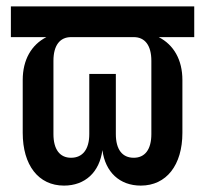

<svg xmlns="http://www.w3.org/2000/svg" viewBox="-20 -570 640 600"><path d="M14 -550V-454H125C78 -430 51 -383 51 -320V-155C51 -54 100 10 180 10C246 10 291 -32 300 -101C309 -32 354 10 420 10C500 10 550 -54 550 -155V-320C550 -383 523 -430 476 -454H587V-550ZM453 -151C453 -103 433 -77 398 -77C362 -77 342 -103 342 -151V-339H259V-151C259 -103 238 -77 202 -77C167 -77 147 -103 147 -151V-380C147 -428 167 -454 202 -454H398C433 -454 453 -428 453 -380Z"/></svg>

Font: Tekne LDO SemiBold
Style: Regular
Weight: 600
Monospace: yes
Designer: Alessio Laiso, Mario Rullo, Paolo Rosset
Foundry: Alessio Laiso
Version: Version 1.000;hotconv 1.0.109;makeotfexe 2.5.65596